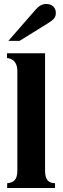

<svg xmlns="http://www.w3.org/2000/svg" viewBox="-20 -943 318 963"><path d="M256 0V-24C223 -25 206 -41 206 -87V-676H15V-652C50 -649 67 -624 67 -587V-87C67 -43 50 -27 16 -24V0ZM22 -738H78L220 -826C252 -846 260 -856 260 -879C260 -905 241 -923 212 -923C192 -923 176 -914 159 -895Z"/></svg>

Font: XITS
Style: Bold
Weight: 700
Designer: MicroPress Inc., with final additions and corrections provided by Coen Hoffman, Elsevier (retired)
Version: Version 1.302